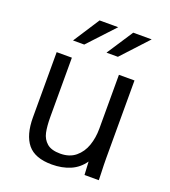

<svg xmlns="http://www.w3.org/2000/svg" viewBox="-142 -885 885 997"><g transform="rotate(20 300.0 -387.0)"><path d="M83.5 -190V-550H167.5V-224Q167.5 -171.5 174.8 -137.5Q182 -103.5 206.8 -82.2Q231.5 -61 280.5 -61Q331.5 -61 364.5 -88.2Q397.5 -115.5 412.5 -158.8Q427.5 -202 427.5 -252V-550H513.5V-119Q513.5 -86 515.5 -38Q515.5 -27 516.5 0H437.5L433.5 -73Q405 -31.5 360 -12.2Q315 7 258.5 7Q165 7 124.2 -43Q83.5 -93 83.5 -190ZM422.5 -781H524.5L390.5 -636H327.5ZM236.5 -781H339.5L204.5 -636H142.5Z"/></g></svg>

Font: JuliaMono Latin
Style: Regular
Weight: 400
Monospace: yes
Designer: cormullion
Foundry: corm
Version: Version 0.049; ttfautohint (v1.8.4)